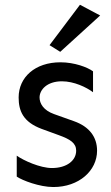

<svg xmlns="http://www.w3.org/2000/svg" viewBox="-20 -754 458 789"><path d="M183.6 -568.4 227.5 -541 391.6 -690.4 308.6 -734.4ZM228.5 -498C124 -498 56.6 -436.5 56.6 -353.5C56.6 -297.9 75.2 -252.9 150.4 -224.6L222.7 -198.2C268.6 -181.6 293 -166 293 -134.8C293 -94.7 254.9 -63.5 193.4 -63.5C144.5 -63.5 76.2 -94.7 48.8 -114.3V-28.3C71.3 -12.7 142.6 14.6 199.2 14.6C304.7 14.6 378.9 -52.7 378.9 -134.8C378.9 -190.4 347.7 -233.4 284.2 -255.9L202.1 -285.2C158.2 -300.8 142.6 -329.1 142.6 -353.5C142.6 -384.8 172.9 -419.9 234.4 -419.9C284.2 -419.9 335 -395.5 362.3 -375V-460.9C339.8 -477.5 286.1 -498 228.5 -498Z"/></svg>

Font: Sen-gleads
Style: Regular
Weight: 400
Designer: Kosal Sen, Philatype
Foundry: Philatype
Version: Version 1.004; ttfautohint (v1.8.3)